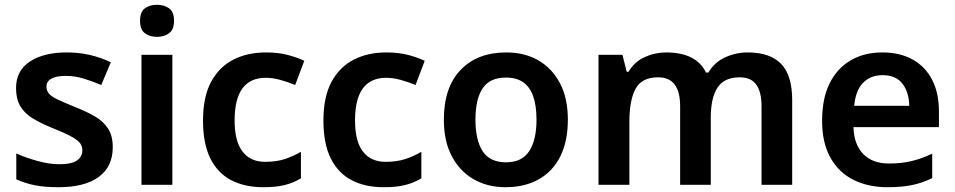

<svg xmlns="http://www.w3.org/2000/svg" viewBox="-20 -772 3988 802"><path d="M451 -157Q451 -76 392.5 -33Q334 10 224 10Q167 10 126.5 2Q86 -6 48 -23V-131Q88 -113 137 -99.5Q186 -86 228 -86Q280 -86 302 -102Q324 -118 324 -144Q324 -160 315.5 -172.5Q307 -185 281 -200Q255 -215 202 -236Q150 -257 116 -278Q82 -299 64.5 -329Q47 -359 47 -404Q47 -477 105 -515Q163 -553 258 -553Q308 -553 353 -543Q398 -533 443 -512L403 -417Q365 -433 328.5 -444Q292 -455 255 -455Q215 -455 194.5 -443.5Q174 -432 174 -410Q174 -394 184 -381.5Q194 -369 220.5 -356.5Q247 -344 296 -324Q344 -305 378.5 -284.5Q413 -264 432 -234Q451 -204 451 -157Z M700 -543V0H571V-543ZM636 -752Q665 -752 686 -737.5Q707 -723 707 -685Q707 -648 686 -633Q665 -618 636 -618Q606 -618 585.5 -633Q565 -648 565 -685Q565 -723 585.5 -737.5Q606 -752 636 -752Z M1080 10Q1002 10 945.5 -19.5Q889 -49 858.5 -110.5Q828 -172 828 -268Q828 -368 862 -430.5Q896 -493 955 -523Q1014 -553 1091 -553Q1142 -553 1182 -542.5Q1222 -532 1251 -518L1213 -417Q1181 -430 1150 -438.5Q1119 -447 1090 -447Q1025 -447 992.5 -402.5Q960 -358 960 -269Q960 -182 993 -139Q1026 -96 1088 -96Q1134 -96 1169.5 -107.5Q1205 -119 1237 -138V-27Q1205 -8 1169 1Q1133 10 1080 10Z M1583 10Q1505 10 1448.5 -19.5Q1392 -49 1361.5 -110.5Q1331 -172 1331 -268Q1331 -368 1365 -430.5Q1399 -493 1458 -523Q1517 -553 1594 -553Q1645 -553 1685 -542.5Q1725 -532 1754 -518L1716 -417Q1684 -430 1653 -438.5Q1622 -447 1593 -447Q1528 -447 1495.5 -402.5Q1463 -358 1463 -269Q1463 -182 1496 -139Q1529 -96 1591 -96Q1637 -96 1672.5 -107.5Q1708 -119 1740 -138V-27Q1708 -8 1672 1Q1636 10 1583 10Z M2352 -272Q2352 -182 2320.5 -119Q2289 -56 2230.5 -23Q2172 10 2091 10Q2017 10 1959 -23Q1901 -56 1867.5 -119Q1834 -182 1834 -272Q1834 -407 1904 -480Q1974 -553 2095 -553Q2171 -553 2228.5 -520Q2286 -487 2319 -424.5Q2352 -362 2352 -272ZM1966 -272Q1966 -187 1996 -140.5Q2026 -94 2094 -94Q2160 -94 2190.5 -140.5Q2221 -187 2221 -272Q2221 -330 2207.5 -369Q2194 -408 2166 -428Q2138 -448 2093 -448Q2026 -448 1996 -403Q1966 -358 1966 -272Z M3104 -553Q3196 -553 3242.5 -505.5Q3289 -458 3289 -354V0H3161V-328Q3161 -388 3139 -418.5Q3117 -449 3070 -449Q3005 -449 2977 -406Q2949 -363 2949 -281V0H2821V-328Q2821 -388 2798.5 -418.5Q2776 -449 2729 -449Q2661 -449 2635 -401.5Q2609 -354 2609 -264V0H2480V-543H2580L2598 -472H2605Q2630 -514 2673 -533.5Q2716 -553 2763 -553Q2824 -553 2866 -532.5Q2908 -512 2929 -469H2939Q2965 -513 3010 -533Q3055 -553 3104 -553Z M3665 -553Q3739 -553 3792 -523.5Q3845 -494 3873.5 -439Q3902 -384 3902 -307V-241H3545Q3547 -169 3585.5 -129Q3624 -89 3693 -89Q3745 -89 3787 -99Q3829 -109 3874 -130V-28Q3833 -8 3790 1Q3747 10 3687 10Q3607 10 3545.5 -20.5Q3484 -51 3449 -113Q3414 -175 3414 -267Q3414 -361 3445.5 -424Q3477 -487 3533.5 -520Q3590 -553 3665 -553ZM3666 -458Q3616 -458 3585 -426Q3554 -394 3548 -330H3778Q3777 -386 3750 -422Q3723 -458 3666 -458Z"/></svg>

Font: Noto Traditional Nushu SemiBold
Style: Regular
Weight: 600
Version: Version 2.003